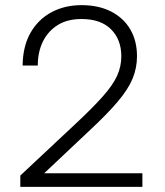

<svg xmlns="http://www.w3.org/2000/svg" viewBox="-20 -727 642 747"><path d="M59 -44 279 -250Q343 -310 381 -353Q419 -396 435.5 -432Q452 -468 452 -508Q452 -573 412 -613Q372 -653 297 -653Q242 -653 204.5 -629.5Q167 -606 147 -565.5Q127 -525 127 -472H68Q69 -548 99 -600Q129 -652 180.5 -679.5Q232 -707 297 -707Q364 -707 412.5 -682Q461 -657 487 -612.5Q513 -568 513 -508Q513 -463 496 -421.5Q479 -380 438 -331.5Q397 -283 326 -217L152 -53H534V0H59Z"/></svg>

Font: Albert Sans Light
Style: Regular
Weight: 300
Designer: Andreas Rasmussen
Foundry: a.Foundry
Version: Version 1.025